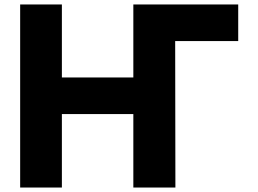

<svg xmlns="http://www.w3.org/2000/svg" viewBox="-20 -845 1164 865"><path d="M258.8 -331H580.7V0H581.2H768.7H770.2L769.2 -660H1053.2V-825H768.7H581.2H580.7V-496H258.8V-825H70.8V0H258.8Z"/></svg>

Font: Hussar
Style: BdSuprExt
Weight: 700
Foundry: Cannot Into Space Fonts
Version: Version 2.00